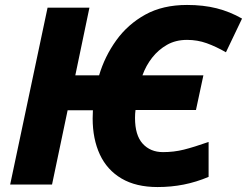

<svg xmlns="http://www.w3.org/2000/svg" viewBox="-20 -745 997 775"><path d="M616 10Q529 10 470.5 -24.5Q412 -59 383 -121.5Q354 -184 354 -267Q354 -275 354.5 -283.5Q355 -292 355 -300H253L190 0H21L172 -714H341L284 -441H380Q403 -518 449.5 -582.5Q496 -647 566.5 -686Q637 -725 735 -725Q801 -725 854.5 -711.5Q908 -698 957 -670L892 -534Q852 -557 814.5 -570.5Q777 -584 735 -584Q689 -584 654 -564Q619 -544 594 -512Q569 -480 555 -441H801L771 -301H527Q525 -286 525 -269Q525 -199 556 -165Q587 -131 638 -131Q682 -131 722 -141Q762 -151 822 -172V-31Q772 -10 721.5 0Q671 10 616 10Z"/></svg>

Font: Noto Sans ExtraBold
Style: Italic
Weight: 800
Italic angle: -12°
Designer: Monotype Design Team
Foundry: Monotype Imaging Inc.
Version: Version 2.013; ttfautohint (v1.8.4.7-5d5b)